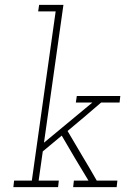

<svg xmlns="http://www.w3.org/2000/svg" viewBox="-20 -770 535 790"><path d="M284 -27 281 0H460L463 -27H378Q349 -78 318.5 -128.5Q288 -179 258 -231Q296 -263 326.5 -288.5Q357 -314 396 -348H472L475 -375H296L292 -348H360L161 -183L241 -750H141L137 -723H209L111 -27H38L35 0H219L222 -27H139L156 -147L234 -212Q261 -165 288.5 -119Q316 -73 344 -27Z"/></svg>

Font: Josefin Slab Thin Light
Style: Italic
Weight: 300
Italic angle: -12°
Version: Version 2.000